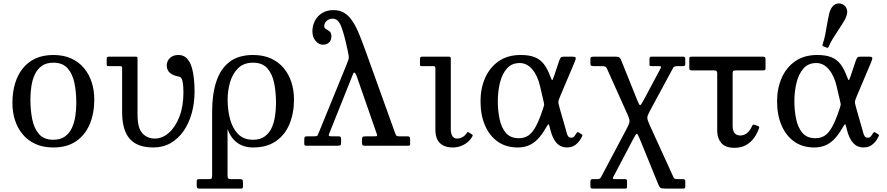

<svg xmlns="http://www.w3.org/2000/svg" viewBox="-20 -851 5176 1121"><path d="M157.5 -270Q157.5 -309 163.2 -347.2Q169 -385.5 183.5 -416.5Q198 -447.5 224.2 -466.2Q250.5 -485 291.5 -485Q346 -485 375 -452Q404 -419 414.8 -365.5Q425.5 -312 425.5 -250Q425.5 -211 419.8 -172.8Q414 -134.5 399.5 -103.5Q385 -72.5 358.8 -53.8Q332.5 -35 291.5 -35Q237 -35 208 -68Q179 -101 168.2 -154.5Q157.5 -208 157.5 -270ZM52.5 -250Q52.5 -197.5 67.2 -150.5Q82 -103.5 111.8 -67.5Q141.5 -31.5 186.2 -10.8Q231 10 291.5 10Q372 10 425 -26.8Q478 -63.5 504.2 -126.8Q530.5 -190 530.5 -270Q530.5 -322.5 515.8 -369.5Q501 -416.5 471.2 -452.5Q441.5 -488.5 396.8 -509.2Q352 -530 291.5 -530Q231 -530 186.2 -509Q141.5 -488 111.8 -450Q82 -412 67.2 -361Q52.5 -310 52.5 -250Z M884 -42 875 10Q931.5 10 976 -15.5Q1020.5 -41 1051.8 -86Q1083 -131 1099.5 -190.2Q1116 -249.5 1116 -317Q1116 -351 1112.5 -388.2Q1109 -425.5 1099.5 -457.8Q1090 -490 1071.2 -510Q1052.5 -530 1021.5 -530Q990 -530 971.8 -512Q953.5 -494 953.5 -469Q953.5 -440.5 973.5 -424.5Q993.5 -408.5 1024 -404Q1040.5 -401.5 1045.8 -376.2Q1051 -351 1051 -312Q1051 -230.5 1027.5 -169.8Q1004 -109 965.8 -75.5Q927.5 -42 884 -42ZM681 -465Q688 -465 690.5 -462.5Q693 -460 693 -453V-194Q693 -127.5 712 -82Q731 -36.5 771.2 -13.2Q811.5 10 875 10L884 -42Q840.5 -42 811.8 -72.2Q783 -102.5 783 -181V-509.5Q783 -516 781.2 -518Q779.5 -520 773.5 -520H615Q608 -520 605.5 -517.2Q603 -514.5 603 -507V-477Q603 -469 604.8 -467Q606.5 -465 613.5 -465Z M1308.5 172V-250L1218.5 -200V172Q1218.5 186 1215.8 190.5Q1213 195 1199 195H1142Q1132.5 195 1130.5 198.5Q1128.5 202 1128.5 212V232Q1128.5 241.5 1131.2 245.8Q1134 250 1144 250H1383Q1393.5 250 1396 247.8Q1398.5 245.5 1398.5 234.5V214Q1398.5 202 1395.5 198.5Q1392.5 195 1381 195H1332Q1317 195 1312.8 191.2Q1308.5 187.5 1308.5 172ZM1309 -270Q1309 -322 1323.5 -371.5Q1338 -421 1370.5 -453Q1403 -485 1457.5 -485Q1512 -485 1541 -452Q1570 -419 1580.8 -365.5Q1591.5 -312 1591.5 -250Q1591.5 -211 1585.8 -172.8Q1580 -134.5 1565.5 -103.5Q1551 -72.5 1524.8 -53.8Q1498.5 -35 1457.5 -35Q1403 -35 1370.5 -68Q1338 -101 1323.5 -154.5Q1309 -208 1309 -270ZM1218.5 -200Q1218.5 -182 1224.2 -173.2Q1230 -164.5 1239 -160.5Q1248 -156.5 1259 -153.5Q1270 -150.5 1280.8 -144.5Q1291.5 -138.5 1300 -125Q1307 -97 1319.5 -72.2Q1332 -47.5 1351 -29.2Q1370 -11 1396.5 -0.5Q1423 10 1457.5 10Q1538 10 1591 -26.8Q1644 -63.5 1670.2 -126.8Q1696.5 -190 1696.5 -270Q1696.5 -322.5 1681.8 -369.5Q1667 -416.5 1637.2 -452.5Q1607.5 -488.5 1562.8 -509.2Q1518 -530 1457.5 -530Q1372 -530 1319.5 -489.2Q1267 -448.5 1242.8 -374.2Q1218.5 -300 1218.5 -200Z M2008 -565Q2014 -539 2015.8 -526.5Q2017.5 -514 2014.8 -504Q2012 -494 2004 -475L1841 -76Q1836.5 -64 1833.5 -59.5Q1830.5 -55 1813 -55H1772Q1761 -55 1758.8 -50.8Q1756.5 -46.5 1756.5 -35V-12Q1756.5 -4 1760 -2Q1763.5 0 1772 0H1951Q1963.5 0 1967.5 -3.5Q1971.5 -7 1971.5 -20V-37Q1971.5 -47 1968.8 -51Q1966 -55 1955 -55H1919Q1903 -55 1900.5 -58Q1898 -61 1902.5 -72L2030.5 -392Q2037.5 -409.5 2041 -418.5Q2044.5 -427.5 2048 -427.5Q2055.5 -427.5 2065.5 -398L2179.5 -70Q2183.5 -59 2180.8 -57Q2178 -55 2162 -55H2115Q2100.5 -55 2097 -51.2Q2093.5 -47.5 2093.5 -32.5V-20Q2093.5 -7.5 2096.8 -3.8Q2100 0 2112 0H2361Q2368 0 2371.2 -1.8Q2374.5 -3.5 2374.5 -10V-38Q2374.5 -48.5 2371.5 -51.8Q2368.5 -55 2357 -55H2314Q2299 -55 2295.5 -58Q2292 -61 2288 -71L2113.5 -556Q2094 -610.5 2076 -654Q2058 -697.5 2037.5 -728.2Q2017 -759 1990.5 -775.5Q1964 -792 1927 -792Q1888.5 -792 1861 -775Q1833.5 -758 1818.8 -729.8Q1804 -701.5 1804 -668Q1804 -633.5 1823 -611.8Q1842 -590 1865 -590Q1887.5 -590 1901.2 -603Q1915 -616 1915 -639Q1915 -655 1908.8 -662.8Q1902.5 -670.5 1894 -674.8Q1885.5 -679 1879.2 -683.8Q1873 -688.5 1873 -698Q1873 -715.5 1887 -728.8Q1901 -742 1922 -742Q1954.5 -742 1972 -697Q1989.5 -652 2008 -565Z M2510 -465Q2522 -465 2522 -453V-94Q2522 -59.5 2533.5 -36.5Q2545 -13.5 2567.8 -1.8Q2590.5 10 2624 10Q2648 10 2670.2 1.8Q2692.5 -6.5 2710 -21Q2727.5 -35.5 2738 -55Q2740.5 -60 2739.8 -62.2Q2739 -64.5 2735 -67L2717 -78Q2713.5 -81 2711 -80.2Q2708.5 -79.5 2705.5 -74.5Q2695.5 -59 2680.5 -50.5Q2665.5 -42 2648 -42Q2631 -42 2621.5 -56Q2612 -70 2612 -96V-509.5Q2612 -520 2602.5 -520H2444Q2432 -520 2432 -507V-477Q2432 -469 2433.8 -467Q2435.5 -465 2442.5 -465Z M3002.5 10Q3037.5 10 3065.8 -1.5Q3094 -13 3118 -37.2Q3142 -61.5 3164.5 -100Q3179 -124.5 3182.2 -125.5Q3185.5 -126.5 3190 -107L3193 -94Q3206.5 -41 3230.2 -15.5Q3254 10 3290 10Q3308.5 10 3324 3.5Q3339.5 -3 3352.5 -16.2Q3365.5 -29.5 3375.5 -49Q3380.5 -58 3380.5 -61.2Q3380.5 -64.5 3376 -67L3358 -78Q3354.5 -81 3351 -79Q3347.5 -77 3341.5 -67Q3334.5 -55.5 3329 -51.2Q3323.5 -47 3315 -47Q3302.5 -47 3296.2 -56.8Q3290 -66.5 3283 -96L3248 -218Q3242.5 -237.5 3240.8 -246.8Q3239 -256 3241.5 -264.8Q3244 -273.5 3251 -290L3331 -479Q3340.5 -500.5 3341.8 -510.2Q3343 -520 3324.5 -520H3270Q3258.5 -520 3254.2 -515.2Q3250 -510.5 3244 -494L3215.5 -408.5Q3209.5 -391.5 3206.8 -386Q3204 -380.5 3201 -386Q3198 -391.5 3191.5 -408.5Q3176 -450 3155.2 -477Q3134.5 -504 3102.2 -517Q3070 -530 3019.5 -530Q2944 -530 2891.8 -493.8Q2839.5 -457.5 2812.5 -396.2Q2785.5 -335 2785.5 -260Q2785.5 -180 2811.5 -119.2Q2837.5 -58.5 2886 -24.2Q2934.5 10 3002.5 10ZM3009.5 -44Q2960 -44 2933.5 -75.2Q2907 -106.5 2896.8 -156Q2886.5 -205.5 2886.5 -260Q2886.5 -317 2899 -368Q2911.5 -419 2939.5 -451Q2967.5 -483 3014.5 -483Q3056.5 -483 3087.8 -446Q3119 -409 3133 -348L3152.5 -264.5Q3155.5 -252 3156.5 -246.2Q3157.5 -240.5 3156.2 -235.2Q3155 -230 3151.5 -219.5L3148 -209Q3128 -149 3108.5 -112.8Q3089 -76.5 3065.5 -60.2Q3042 -44 3009.5 -44Z M3912 183.5 3774 -119Q3764 -142 3760.8 -153.2Q3757.5 -164.5 3761.8 -176.2Q3766 -188 3778.5 -211L3910.5 -455.5Q3916 -465 3935.5 -465H3968.5Q3981 -465 3981 -476V-507Q3981 -520 3970 -520H3783Q3772 -520 3772 -507V-473.5Q3772 -467.5 3775.2 -466.2Q3778.5 -465 3784.5 -465H3827.5Q3834.5 -465 3838 -463Q3841.5 -461 3837.5 -453L3739.5 -269Q3722.5 -237 3717.5 -236.5Q3712.5 -236 3701 -265L3610 -491.5Q3605 -504.5 3600.8 -510.5Q3596.5 -516.5 3590.5 -518.2Q3584.5 -520 3574 -520H3444Q3436 -520 3431.5 -517.5Q3427 -515 3427 -506V-483Q3427 -471.5 3430.5 -468.2Q3434 -465 3445 -465H3491Q3508.5 -465 3514.2 -462Q3520 -459 3524.5 -448.5L3636.5 -199Q3649.5 -171 3653.5 -157.2Q3657.5 -143.5 3653.2 -130.8Q3649 -118 3635.5 -93L3488.5 184.5Q3485 190.5 3479.2 192.8Q3473.5 195 3466.5 195H3439Q3431.5 195 3429.2 199.2Q3427 203.5 3427 210.5V236.5Q3427 245.5 3430.2 247.8Q3433.5 250 3443 250H3631Q3638 250 3639.5 246.8Q3641 243.5 3641 236.5V209.5Q3641 201 3639 198Q3637 195 3629 195H3574.5Q3562.5 195 3559.5 192.8Q3556.5 190.5 3560.5 182.5L3679 -43Q3693.5 -71 3698.5 -70.2Q3703.5 -69.5 3716.5 -37L3825.5 230.5Q3831 243 3837.8 246.5Q3844.5 250 3867.5 250H3965Q3973.5 250 3977.2 248.5Q3981 247 3981 239V206Q3981 195 3967 195H3942Q3929.5 195 3922.5 193.2Q3915.5 191.5 3912 183.5Z M4411.5 -102.5Q4414 -109 4411.8 -111.5Q4409.5 -114 4403.5 -116L4387.5 -121.5Q4379.5 -124.5 4376.8 -123Q4374 -121.5 4370.5 -114Q4357.5 -85.5 4340.2 -72.8Q4323 -60 4301.5 -60Q4281.5 -60 4269.5 -73.5Q4257.5 -87 4257.5 -117V-423.5Q4257.5 -435 4262.5 -437.5Q4267.5 -440 4278 -440H4433Q4442 -440 4445.8 -441.8Q4449.5 -443.5 4449.5 -452.5V-503.5Q4449.5 -514 4446.2 -517Q4443 -520 4433 -520H4019.5Q4010 -520 4007.2 -518.2Q4004.5 -516.5 4004.5 -507V-455Q4004.5 -445 4008 -442.5Q4011.5 -440 4022 -440H4151.5Q4167.5 -440 4167.5 -423V-86Q4167.5 -45 4191 -16.5Q4214.5 12 4268.5 12Q4307.5 12 4335.8 -4Q4364 -20 4382.8 -46.2Q4401.5 -72.5 4411.5 -102.5Z M4734 10Q4769 10 4797.2 -1.5Q4825.5 -13 4849.5 -37.2Q4873.5 -61.5 4896 -100Q4910.5 -124.5 4913.8 -125.5Q4917 -126.5 4921.5 -107L4924.5 -94Q4938 -41 4961.8 -15.5Q4985.5 10 5021.5 10Q5040 10 5055.5 3.5Q5071 -3 5084 -16.2Q5097 -29.5 5107 -49Q5112 -58 5112 -61.2Q5112 -64.5 5107.5 -67L5089.5 -78Q5086 -81 5082.5 -79Q5079 -77 5073 -67Q5066 -55.5 5060.5 -51.2Q5055 -47 5046.5 -47Q5034 -47 5027.8 -56.8Q5021.5 -66.5 5014.5 -96L4979.5 -218Q4974 -237.5 4972.2 -246.8Q4970.5 -256 4973 -264.8Q4975.5 -273.5 4982.5 -290L5062.5 -479Q5072 -500.5 5073.2 -510.2Q5074.5 -520 5056 -520H5001.5Q4990 -520 4985.8 -515.2Q4981.5 -510.5 4975.5 -494L4947 -408.5Q4941 -391.5 4938.2 -386Q4935.5 -380.5 4932.5 -386Q4929.5 -391.5 4923 -408.5Q4907.5 -450 4886.8 -477Q4866 -504 4833.8 -517Q4801.5 -530 4751 -530Q4675.5 -530 4623.2 -493.8Q4571 -457.5 4544 -396.2Q4517 -335 4517 -260Q4517 -180 4543 -119.2Q4569 -58.5 4617.5 -24.2Q4666 10 4734 10ZM4741 -44Q4691.5 -44 4665 -75.2Q4638.5 -106.5 4628.2 -156Q4618 -205.5 4618 -260Q4618 -317 4630.5 -368Q4643 -419 4671 -451Q4699 -483 4746 -483Q4788 -483 4819.2 -446Q4850.5 -409 4864.5 -348L4884 -264.5Q4887 -252 4888 -246.2Q4889 -240.5 4887.8 -235.2Q4886.5 -230 4883 -219.5L4879.5 -209Q4859.5 -149 4840 -112.8Q4820.5 -76.5 4797 -60.2Q4773.5 -44 4741 -44ZM4912.5 -736Q4915 -740.5 4916.8 -744.5Q4918.5 -748.5 4920 -752.5Q4931 -779.5 4923.5 -799.5Q4916 -819.5 4896 -827.5Q4875.5 -835.5 4856.8 -826Q4838 -816.5 4827 -789Q4825.5 -785 4824 -781.2Q4822.5 -777.5 4821.5 -772Q4813.5 -737.5 4808.5 -707Q4803.5 -676.5 4798 -648.5Q4792.5 -620.5 4783.5 -594Q4781.5 -588.5 4782.2 -585.2Q4783 -582 4789.5 -579.5L4803.5 -574Q4809 -571.5 4812.2 -572Q4815.5 -572.5 4818 -578Q4829 -604 4844.2 -628.2Q4859.5 -652.5 4877 -678.8Q4894.5 -705 4912.5 -736Z"/></svg>

Font: Besley
Style: Regular
Weight: 400
Designer: Owen Earl
Foundry: indestructible type*
Version: Version 4.000